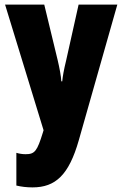

<svg xmlns="http://www.w3.org/2000/svg" viewBox="-20 -573 531 833"><path d="M2 -553 169 -8 166 2C141 83 131 96 91 96C78 96 64 94 51 90V232C72 237 95 240 121 240C221 240 279 186 322 35L489 -553H321L267 -311C257 -270 252 -242 250 -220H246C245 -243 238 -279 230 -313L172 -553Z"/></svg>

Font: Noto Sans Telugu ExtraCondensed Black
Style: Regular
Weight: 900
Width: 2
Designer: Jelle Bosma - Monotype Design Team
Foundry: Monotype Imaging Inc.
Version: Version 2.005